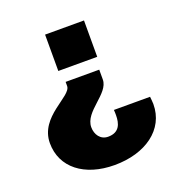

<svg xmlns="http://www.w3.org/2000/svg" viewBox="-127 -637 865 918"><g transform="rotate(-20 305.5 -178.0)"><path d="M202 -343H400V-528H202ZM302 172C459 172 575 91 575 -39C575 -52 573 -64 572 -77H388C389 -68 389 -59 389 -50C389 -8 377 34 319 34C280 34 258 1 258 -36C258 -117 388 -159 388 -232V-282H217V-261C217 -208 46 -168 46 -32C46 92 149 172 302 172Z"/></g></svg>

Font: Archivo Black
Style: Regular
Weight: 900
Designer: Hector Gatti
Foundry: Omnibus-Type
Version: Version 2.001